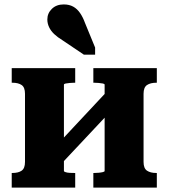

<svg xmlns="http://www.w3.org/2000/svg" viewBox="-20 -848 762 868"><path d="M93 -116V-424Q93 -453 78 -463.5Q63 -474 36 -474H33V-540H320V-474H316Q307 -474 296 -473Q285 -472 277 -470.5Q269 -469 269 -465V-75Q269 -72 277 -69.5Q285 -67 296 -66.5Q307 -66 316 -66H320V0H33V-66H36Q63 -66 78 -76.5Q93 -87 93 -116ZM453 -75V-465Q453 -469 445 -470.5Q437 -472 426 -473Q415 -474 406 -474H402V-540H689V-474H687Q660 -474 644.5 -463.5Q629 -453 629 -424V-116Q629 -87 644.5 -76.5Q660 -66 686 -66H689V0H402V-66H406Q415 -66 426 -67Q437 -68 445 -70Q453 -72 453 -75ZM256 -106 206 -159 465 -436 515 -382ZM364 -745 410 -633V-601H359L261 -667Q241 -679 225.5 -693.5Q210 -708 202 -725Q194 -742 194 -760Q194 -788 214.5 -808Q235 -828 268 -828Q293 -828 311 -818Q329 -808 342 -789Q355 -770 364 -745Z"/></svg>

Font: Roboto Serif
Style: Bold
Weight: 700
Designer: Greg Gazdowicz
Foundry: Commercial Type
Version: Version 1.008